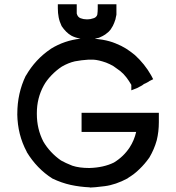

<svg xmlns="http://www.w3.org/2000/svg" viewBox="-20 -883 819 893"><path d="M393.6 -605.5Q393.6 -605.5 390.6 -605.5Q358.4 -603.5 328.1 -597.7Q297.9 -590.8 267.6 -573.2Q242.2 -556.6 219.2 -532.7Q196.3 -508.8 183.6 -485.4Q151.4 -426.8 151.4 -357.4Q151.4 -356.4 151.4 -355.5Q151.4 -353.5 151.4 -352.5Q151.4 -283.2 181.6 -224.6Q196.3 -199.2 217.3 -176.8Q238.3 -154.3 263.7 -136.7Q284.2 -125 316.4 -112.3Q348.6 -101.6 395.5 -101.6Q461.9 -103.5 509.8 -127Q554.7 -154.3 583 -197.3Q604.5 -230.5 613.3 -269.5H359.4V-288.1V-291V-293.9V-302.7V-312.5V-318.4V-325.2V-333V-340.8V-358.4H718.8V-338.9V-335.9V-333V-331.1V-329.1V-326.2V-321.3V-318.4V-314.5Q718.8 -270.5 709 -230.5Q697.3 -188.5 674.8 -150.4Q653.3 -120.1 629.9 -97.7Q604.5 -72.3 574.2 -54.7V-53.7Q517.6 -23.4 466.8 -17.1Q416 -10.7 398.4 -10.7L397.5 -11.7Q351.6 -13.7 309.1 -22.9Q266.6 -32.2 223.6 -52.7Q151.4 -98.6 104.5 -175.8V-176.8Q61.5 -256.8 60.5 -351.6Q43.9 -126 60.5 -353.5Q60.5 -449.2 99.6 -530.3L100.6 -531.2Q144.5 -607.4 215.8 -655.3L216.8 -656.2Q280.3 -695.3 354.5 -703.1Q329.1 -708 312.5 -716.8Q298.8 -724.6 288.1 -735.4Q276.4 -747.1 266.6 -761.7Q256.8 -782.2 252.9 -802.2Q249 -822.3 249 -843.8V-863.3H266.6H269.5H273.4H283.2H293H297.9H303.7H310.5H318.4H336.9V-843.8V-839.8V-836.9V-828.1Q336.9 -826.2 336.9 -820.3Q340.8 -803.7 354.5 -798.3Q368.2 -793 382.8 -793H383.8Q385.7 -793 387.7 -793Q400.4 -793 414.1 -797.9Q418 -798.8 422.9 -801.8Q430.7 -807.6 432.6 -815.4Q434.6 -828.1 434.6 -843.8V-863.3H453.1H456.1H460H468.8H477.5H485.4H491.2H497.1H503.9H521.5V-843.8V-839.8V-836.9Q521.5 -820.3 521.5 -814.5L517.6 -796.9V-794.9Q510.7 -773.4 504.9 -762.7Q499 -752 494.1 -745.1Q488.3 -739.3 485.4 -735.4L469.7 -722.7Q460 -715.8 439.5 -707H438.5L424.8 -704.1Q422.9 -704.1 420.9 -703.1Q439.5 -701.2 457 -698.2Q490.2 -692.4 516.6 -681.6Q545.9 -669.9 565.9 -657.2Q585.9 -644.5 607.4 -627Q653.3 -585 682.6 -533.2L692.4 -514.6L674.8 -505.9L673.8 -504.9L671.9 -503.9L670.9 -502.9L658.2 -496.1L649.4 -492.2Q643.6 -487.3 641.6 -486.3L634.8 -482.4L628.9 -479.5Q624 -476.6 618.2 -473.6L590.8 -462.9V-488.3Q580.1 -506.8 567.9 -522.9Q555.7 -539.1 539.1 -552.7Q523.4 -564.5 507.8 -575.2Q491.2 -585 473.6 -591.8Q437.5 -604.5 414.1 -605.5H413.1Z"/></svg>

Font: LeFont
Style: Default
Weight: 400
Designer: Leryon MEDIA
Version: Version 1.0